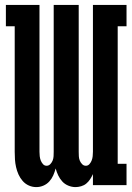

<svg xmlns="http://www.w3.org/2000/svg" viewBox="-20 -755 540 783"><path d="M128 8Q112 8 97.5 1.5Q83 -5 72.5 -17Q62 -29 55.5 -43.5Q49 -58 45.5 -73.5Q42 -89 41 -104.5Q40 -120 40 -136V-648H4V-735H141V-136Q141 -127 142 -118Q143 -109 146 -101Q149 -93 155 -86Q161 -79 170 -79Q179 -79 185.5 -86Q192 -93 195 -101Q198 -109 198.5 -118Q199 -127 199 -136V-735H301V-136Q301 -127 301.5 -118Q302 -109 305 -101Q308 -93 314.5 -86Q321 -79 330 -79Q339 -79 345 -86Q351 -93 354 -101Q357 -109 358 -118Q359 -127 359 -136V-735H496V-648H460V-87H496V0H359V-45Q354 -34 347.5 -24Q341 -14 332 -6.5Q323 1 311 4.5Q299 8 288 8Q273 8 258.5 2Q244 -4 234 -15Q224 -26 217.5 -39.5Q211 -53 207 -68Q203 -53 197 -39.5Q191 -26 181 -15Q171 -4 157 2Q143 8 128 8Z"/></svg>

Font: Iosevka Slab
Style: Bold
Weight: 700
Monospace: yes
Designer: Belleve Invis
Foundry: Belleve Invis
Version: Version 11.1.1; ttfautohint (v1.8.3)